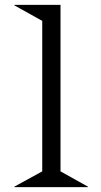

<svg xmlns="http://www.w3.org/2000/svg" viewBox="-20 -770 414 790"><path d="M39.1 -750H229V-64.9L341.8 -2V0H39.1V-2L153.8 -64.9V-684.1L39.1 -748Z"/></svg>

Font: Messapia
Style: Regular
Weight: 400
Designer: Luca Marsano
Foundry: Collletttivo
Version: Version 1.000;FEAKit 1.0